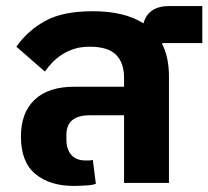

<svg xmlns="http://www.w3.org/2000/svg" viewBox="-20 -603 687 633"><path d="M224 10Q144 10 96.5 -29.5Q49 -69 49 -153Q49 -231 94 -274Q139 -317 224 -317H389V-346Q389 -396 362.5 -422.5Q336 -449 276 -449Q247 -449 225 -442Q203 -435 185 -423.5Q167 -412 153 -397.5Q139 -383 128 -367L34 -449Q72 -503 130 -534.5Q188 -566 286 -566Q390 -566 453 -526Q461 -555 482.5 -569Q504 -583 537 -583H647V-461H515V-457Q537 -414 537 -351V0H389V-223H277Q199 -223 199 -159V-142Q199 -111 215 -92.5Q231 -74 262 -74Q268 -74 274 -74Q280 -74 286 -76L296 3Q291 5 282.5 6.5Q274 8 263.5 8.5Q253 9 242.5 9.5Q232 10 224 10Z"/></svg>

Font: IBM Plex Thai
Style: Bold
Weight: 700
Designer: Mike Abbink, Paul van der Laan, Pieter van Rosmalen, Ben Mitchell, Mark Frömberg
Foundry: Bold Monday
Version: Version 1.0